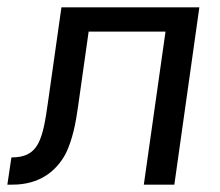

<svg xmlns="http://www.w3.org/2000/svg" viewBox="-54 -502 598 522"><path d="M-20 0C51 0 98 -34 125 -85C143 -122 152 -167 158 -211L187 -416H396L337 0H420L488 -482H113L77 -228C62 -120 51 -74 -23 -74L-34 0Z"/></svg>

Font: Cantarell
Style: Oblique
Weight: 400
Italic angle: -8°
Designer: Dave Crossland
Version: Version 0.024